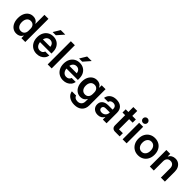

<svg xmlns="http://www.w3.org/2000/svg" viewBox="346 -2303 4101 4101"><g transform="rotate(45 2396.5 -253.0)"><path d="M246.7 10Q185 10 137.9 -22.9Q90.8 -55.8 65 -114.6Q39.2 -173.3 39.2 -250Q39.2 -327.5 65 -386.2Q90.8 -445 137.9 -477.5Q185 -510 246.7 -510Q347.5 -510 389.2 -427.5H392.5V-700H513.3V0H395.8V-75H392.5Q349.2 10 246.7 10ZM280 -97.5Q333.3 -97.5 362.9 -131.7Q392.5 -165.8 392.5 -222.5V-277.5Q392.5 -334.2 362.9 -368.3Q333.3 -402.5 280 -402.5Q225 -402.5 192.5 -361.2Q160 -320 160 -250Q160 -180 192.5 -138.8Q225 -97.5 280 -97.5Z M860.8 10Q790.8 10 736.2 -22.1Q681.7 -54.2 650.4 -112.9Q619.2 -171.7 619.2 -251.7Q619.2 -330.8 649.6 -388.8Q680 -446.7 733.3 -478.3Q786.7 -510 855.8 -510Q920.8 -510 971.7 -481.2Q1022.5 -452.5 1052.5 -397.5Q1082.5 -342.5 1082.5 -265V-220.8H737.5Q744.2 -159.2 777.1 -124.6Q810 -90 860 -90Q898.3 -90 923.8 -108.3Q949.2 -126.7 958.3 -158.3H1081.7Q1071.7 -105.8 1040.4 -67.9Q1009.2 -30 962.9 -10Q916.7 10 860.8 10ZM740.8 -305H964.2Q958.3 -356.7 928.8 -383.8Q899.2 -410.8 855.8 -410.8Q812.5 -410.8 781.7 -383.3Q750.8 -355.8 740.8 -305ZM778.3 -563.3V-566.7L868.3 -715.8H1003.3V-712.5L872.5 -563.3Z M1190 0V-700H1310.8V0Z M1659.2 10Q1589.2 10 1534.6 -22.1Q1480 -54.2 1448.8 -112.9Q1417.5 -171.7 1417.5 -251.7Q1417.5 -330.8 1447.9 -388.8Q1478.3 -446.7 1531.7 -478.3Q1585 -510 1654.2 -510Q1719.2 -510 1770 -481.2Q1820.8 -452.5 1850.8 -397.5Q1880.8 -342.5 1880.8 -265V-220.8H1535.8Q1542.5 -159.2 1575.4 -124.6Q1608.3 -90 1658.3 -90Q1696.7 -90 1722.1 -108.3Q1747.5 -126.7 1756.7 -158.3H1880Q1870 -105.8 1838.8 -67.9Q1807.5 -30 1761.3 -10Q1715 10 1659.2 10ZM1539.2 -305H1762.5Q1756.7 -356.7 1727.1 -383.8Q1697.5 -410.8 1654.2 -410.8Q1610.8 -410.8 1580 -383.3Q1549.2 -355.8 1539.2 -305ZM1576.7 -563.3V-566.7L1666.7 -715.8H1801.7V-712.5L1670.8 -563.3Z M2200 210Q2102.5 210 2037.5 164.2Q1972.5 118.3 1961.7 40.8H2089.2Q2097.5 73.3 2126.2 91.7Q2155 110 2197.5 110Q2255 110 2287.9 76.7Q2320.8 43.3 2320.8 -13.3V-85H2317.5Q2296.7 -43.3 2260.8 -21.7Q2225 0 2175.8 0Q2113.3 0 2065.4 -32.5Q2017.5 -65 1990.8 -122.5Q1964.2 -180 1964.2 -255Q1964.2 -330.8 1990.8 -387.9Q2017.5 -445 2065.4 -477.5Q2113.3 -510 2175.8 -510Q2225 -510 2261.7 -488.3Q2298.3 -466.7 2317.5 -425.8H2320.8V-500H2438.3V-11.7Q2438.3 91.7 2375 150.8Q2311.7 210 2200 210ZM2206.7 -108.3Q2258.3 -108.3 2287.9 -142.1Q2317.5 -175.8 2317.5 -233.3V-278.3Q2317.5 -334.2 2287.5 -367.9Q2257.5 -401.7 2206.7 -401.7Q2150.8 -401.7 2117.9 -362.1Q2085 -322.5 2085 -255Q2085 -187.5 2117.9 -147.9Q2150.8 -108.3 2206.7 -108.3Z M2707.5 9.2Q2631.7 9.2 2585.4 -33.3Q2539.2 -75.8 2539.2 -145Q2539.2 -217.5 2587.9 -257.5Q2636.7 -297.5 2725 -297.5H2853.3V-319.2Q2853.3 -362.5 2828.8 -386.7Q2804.2 -410.8 2760.8 -410.8Q2724.2 -410.8 2700 -394.2Q2675.8 -377.5 2668.3 -345.8H2545.8Q2560 -424.2 2616.7 -467.1Q2673.3 -510 2760.8 -510Q2859.2 -510 2913.8 -459.2Q2968.3 -408.3 2968.3 -315.8V0H2855.8V-75H2852.5Q2832.5 -35 2794.6 -12.9Q2756.7 9.2 2707.5 9.2ZM2733.3 -86.7Q2767.5 -86.7 2794.6 -101.7Q2821.7 -116.7 2837.5 -142.9Q2853.3 -169.2 2853.3 -202.5V-213.3H2730.8Q2693.3 -213.3 2673.3 -196.7Q2653.3 -180 2653.3 -150.8Q2653.3 -120.8 2675 -103.8Q2696.7 -86.7 2733.3 -86.7Z M3227.5 0Q3180 0 3153.3 -25Q3126.7 -50 3126.7 -100.8V-403.3H3046.7V-500H3127.5V-650H3245.8V-500H3353.3V-403.3H3247.5V-96.7H3364.2V0Z M3453.3 0V-500H3574.2V0ZM3513.3 -555Q3484.2 -555 3463.8 -575.4Q3443.3 -595.8 3443.3 -625Q3443.3 -654.2 3463.8 -674.6Q3484.2 -695 3513.3 -695Q3542.5 -695 3562.9 -674.6Q3583.3 -654.2 3583.3 -625Q3583.3 -595.8 3562.9 -575.4Q3542.5 -555 3513.3 -555Z M3925 10Q3855 10 3800 -22.1Q3745 -54.2 3712.9 -112.5Q3680.8 -170.8 3680.8 -250Q3680.8 -330 3712.9 -388.3Q3745 -446.7 3800 -478.3Q3855 -510 3925 -510Q3996.7 -510 4051.7 -478.3Q4106.7 -446.7 4137.9 -388.3Q4169.2 -330 4169.2 -250Q4169.2 -170.8 4137.5 -112.1Q4105.8 -53.3 4050.8 -21.7Q3995.8 10 3925 10ZM3925 -98.3Q3980.8 -98.3 4014.6 -139.6Q4048.3 -180.8 4048.3 -250Q4048.3 -320 4014.6 -360.8Q3980.8 -401.7 3925 -401.7Q3870.8 -401.7 3836.2 -360.8Q3801.7 -320 3801.7 -250Q3801.7 -180.8 3836.2 -139.6Q3870.8 -98.3 3925 -98.3Z M4275 0V-500H4392.5V-424.2H4395.8Q4417.5 -465 4456.3 -487.1Q4495 -509.2 4545.8 -509.2Q4600.8 -509.2 4642.1 -482.5Q4683.3 -455.8 4706.7 -409.2Q4730 -362.5 4730 -301.7V0H4609.2V-278.3Q4609.2 -335 4580.8 -367.1Q4552.5 -399.2 4502.5 -399.2Q4453.3 -399.2 4424.6 -367.1Q4395.8 -335 4395.8 -278.3V0Z"/></g></svg>

Font: Funnel Sans Light SemiBold
Style: Regular
Weight: 600
Version: Version 1.000